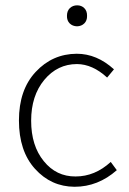

<svg xmlns="http://www.w3.org/2000/svg" viewBox="-20 -696 489 728"><path d="M272 -596.2Q254.9 -596.7 244.1 -607.4Q233.4 -618.2 233.9 -636.2Q233.9 -654.3 244.6 -665Q255.9 -675.8 272.5 -675.8Q289.1 -675.8 299.8 -665Q310.5 -654.3 310.1 -635.7Q310.5 -618.2 299.8 -607.4Q289.1 -596.7 272 -596.2ZM262.7 12.2Q173.8 11.7 112.8 -55.7Q51.8 -123 51.8 -239.3Q51.8 -355.5 115.2 -423.3Q178.7 -491.7 271 -492.2Q347.2 -492.2 412.1 -433.1L386.2 -401.9Q331.1 -452.6 272 -453.1Q197.8 -453.1 147.9 -393.1Q98.1 -333 98.1 -238.3Q98.1 -143.6 146 -85Q193.4 -26.4 266.6 -26.9Q339.8 -26.9 399.9 -82L422.9 -50.8Q351.6 12.2 262.7 12.2Z"/></svg>

Font: SourceSansPro-Light
Style: Regular
Weight: 300
Designer: Paul D. Hunt
Foundry: Adobe Systems Incorporated
Version: Version 2.020;PS 2.0;hotconv 1.0.86;makeotf.lib2.5.63406